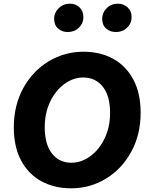

<svg xmlns="http://www.w3.org/2000/svg" viewBox="-20 -1010 787 1043"><path d="M55 -318Q55 -437 106 -530.5Q157 -624 244 -676.5Q331 -729 433 -729Q524 -729 594 -691Q664 -653 704 -578.5Q744 -504 744 -397Q744 -279 693 -185.5Q642 -92 555.5 -39.5Q469 13 367 13Q276 13 205.5 -25Q135 -63 95 -137.5Q55 -212 55 -318ZM578 -396Q578 -489 538.5 -539Q499 -589 432 -589Q378 -589 329.5 -553.5Q281 -518 252 -456.5Q223 -395 223 -319Q223 -227 262 -176.5Q301 -126 368 -126Q422 -126 470.5 -161.5Q519 -197 548.5 -258.5Q578 -320 578 -396ZM274 -908Q274 -941 299 -965.5Q324 -990 360 -990Q391 -990 412 -970Q433 -950 433 -917Q433 -883 408.5 -859.5Q384 -836 348 -836Q317 -836 295.5 -855Q274 -874 274 -908ZM535 -908Q535 -941 559.5 -965.5Q584 -990 620 -990Q651 -990 673 -970Q695 -950 695 -917Q695 -883 670.5 -859.5Q646 -836 610 -836Q578 -836 556.5 -855Q535 -874 535 -908Z"/></svg>

Font: Nebula Sans Bold
Style: Regular
Weight: 700
Italic angle: -9°
Designer: Paul D. Hunt for Adobe (as Source Sans)
Foundry: Nebula Entertainment & Broadcasting LLC
Version: Version 1.010